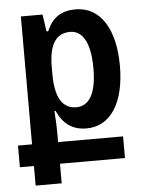

<svg xmlns="http://www.w3.org/2000/svg" viewBox="-53 -550 626 830"><g transform="rotate(-5 260.0 -135.0)"><path d="M68 237H181V152H463V58H181V18C181 -4 180 -35 177 -77H182C208 -19 249 10 309 10C414 10 476 -88 476 -247C476 -406 414 -507 306 -507C244 -507 205 -481 180 -423H173L162 -497H68V58H7V152H68ZM273 -85C214 -85 182 -134 182 -235V-268C182 -364 212 -412 274 -412C330 -412 361 -354 361 -246C361 -136 328 -85 273 -85Z"/></g></svg>

Font: Noto Sans Armenian Condensed SemiBold
Style: Regular
Weight: 600
Width: 3
Designer: Monotype Design Team
Foundry: Monotype Imaging Inc.
Version: Version 2.008